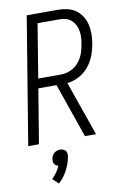

<svg xmlns="http://www.w3.org/2000/svg" viewBox="-104 -794 708 1093"><g transform="rotate(-10 250.0 -247.5)"><path d="M10 0 131 -735H312Q340 -735 367 -728.5Q394 -722 415 -706.5Q436 -691 450 -668.5Q464 -646 470 -619.5Q476 -593 475.5 -565Q475 -537 470 -509Q466 -487 459.5 -464.5Q453 -442 442 -421Q431 -400 415.5 -381Q400 -362 380 -348Q360 -334 337.5 -325.5Q315 -317 292 -315L402 0H338L296 -121L229 -314H124L72 0ZM133 -369H262Q280 -369 298.5 -373.5Q317 -378 334 -388Q351 -398 364.5 -413Q378 -428 387 -445.5Q396 -463 401 -481Q406 -499 409 -518Q413 -537 414 -556Q415 -575 412 -593.5Q409 -612 401 -628.5Q393 -645 380 -657Q367 -669 349.5 -674.5Q332 -680 312 -680H184ZM145 240 112 208Q128 193 140 175.5Q152 158 160 139Q152 138 146 134Q140 130 136.5 124Q133 118 132.5 110.5Q132 103 133 96Q134 87 138.5 78Q143 69 150.5 63Q158 57 167 54Q176 51 185 51Q194 51 202 54Q210 57 215.5 63Q221 69 222.5 78Q224 87 223 96Q216 135 196.5 173.5Q177 212 145 240Z"/></g></svg>

Font: Iosevka SS18 Light
Style: Italic
Weight: 300
Italic angle: -9°
Monospace: yes
Designer: Belleve Invis
Foundry: Belleve Invis
Version: Version 25.1.1; ttfautohint (v1.8.4)